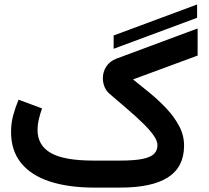

<svg xmlns="http://www.w3.org/2000/svg" viewBox="-20 -854 951 874"><path d="M877.2 -773V-833.6L497.3 -692.5V-631.9ZM525.9 -123H405.3Q271.4 -123 211.4 -157.6Q151.4 -192.1 150.9 -261.2Q150.9 -285.9 157.1 -312.5Q163.4 -339 171.5 -360.4L64.6 -400.2Q50.6 -367.3 40.4 -330.5Q30.3 -293.7 30.3 -253.9Q30.3 -168.3 76.1 -111.8Q121.9 -55.4 207.1 -27.7Q292.3 0 410.2 0H526.4Q672.2 0 745 -46.9Q817.9 -93.8 817.9 -191.4Q817.9 -238.2 795.4 -280.4Q772.9 -322.6 737.6 -360.1Q702.2 -397.7 662 -430.8Q621.7 -463.9 585.7 -492.5L879.6 -601.1V-724.5L510.4 -587.2Q480.1 -575.8 464.2 -551.7Q448.2 -527.5 448.2 -497.6Q448.2 -477.7 455.9 -458.7Q463.6 -439.6 479.3 -426.5Q519.5 -391.9 558.2 -358.8Q596.9 -325.7 628.1 -295.5Q659.4 -265.3 678.1 -239.4Q696.8 -213.4 696.8 -192.9Q696.8 -170.4 682.4 -154.8Q668.1 -139.2 631.1 -131.1Q594.1 -123 525.9 -123Z"/></svg>

Font: Vazir Variable Regular
Style: Regular
Weight: 400
Designer: Saber Rastikerdar
Foundry: Saber Rastikerdar
Version: Version 30.1.0